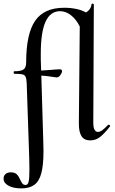

<svg xmlns="http://www.w3.org/2000/svg" viewBox="-73 -769 639 1064"><path d="M529 -78Q533 -78 535.5 -75Q538 -72 537 -69Q505 -28 481 -9.5Q457 9 427 9Q394 9 379 -14Q364 -37 364 -83L369 -622Q350 -661 321 -684Q292 -707 260 -707Q206 -707 179.5 -649Q153 -591 153 -472V-439L155 -378L214 -382Q224 -383 236 -384Q248 -385 260 -385Q266 -385 268.5 -381.5Q271 -378 271 -374Q270 -364 260.5 -351.5Q251 -339 240 -340L218 -343Q183 -349 156 -350L167 21Q168 38 168 68Q168 146 156 191Q144 236 117 255.5Q90 275 45 275Q1 275 -26 260Q-53 245 -53 223Q-54 206 -43 196Q-32 186 -14 186Q9 186 20 197Q31 208 39 227Q46 242 52 249Q58 256 69 256Q81 256 85.5 238.5Q90 221 90 171Q90 128 87 47L75 -306Q74 -332 69 -343Q64 -354 51 -357Q38 -360 7 -360Q3 -360 2.5 -367Q2 -374 6 -374Q44 -374 58 -384.5Q72 -395 72 -423Q72 -581 121.5 -653.5Q171 -726 283 -726Q320 -726 351.5 -719Q383 -712 403 -700Q416 -707 424.5 -719Q433 -731 434 -745Q434 -747 436 -748Q438 -749 440 -749Q442 -749 444.5 -747.5Q447 -746 447 -744L444 -89Q444 -38 470 -38Q481 -38 494 -47.5Q507 -57 525 -76Z"/></svg>

Font: Cormorant Upright SemiBold
Style: Regular
Weight: 600
Designer: Christian Thalmann (Catharsis Fonts)
Foundry: Catharsis Fonts
Version: Version 3.302